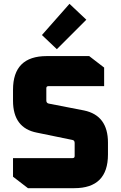

<svg xmlns="http://www.w3.org/2000/svg" viewBox="-20 -983 632 1003"><path d="M48 -60V-157H359Q370 -157 370 -168V-236Q370 -250 358 -252L173 -290Q48 -314 48 -457V-514Q48 -690 224 -690H446L524 -630V-533H233Q222 -533 222 -522V-458Q222 -445 234 -442L419 -406Q544 -380 544 -238V-176Q544 0 368 0H126ZM199 -800 343 -963 431 -880 277 -726Z"/></svg>

Font: Oxanium ExtraBold
Style: Regular
Weight: 800
Designer: Severin Meyer
Version: Version 2.000